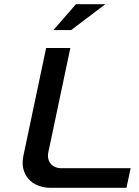

<svg xmlns="http://www.w3.org/2000/svg" viewBox="-20 -900 666 920"><path d="M201 -670 92 -153C74 -68 127 0 224 0H586L606 -94H274C229 -94 202 -127 212 -172L317 -670ZM236 -756H321L485 -880H344Z"/></svg>

Font: LT Wave Medium
Style: Italic
Weight: 500
Designer: Daniel Lyons
Version: Version 2.5 (Glyphs App)